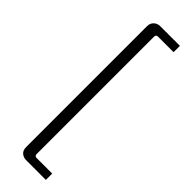

<svg xmlns="http://www.w3.org/2000/svg" viewBox="-311 -774 945 945"><g transform="rotate(45 161.5 -301.5)"><path d="M279 -768V-724H170Q157 -724 157 -709V106Q157 121 170 121H279V165H142Q123 165 109.5 153.5Q96 142 96 119V-722Q96 -743 109.5 -755.5Q123 -768 142 -768Z"/></g></svg>

Font: Exo 2 Light
Style: Regular
Weight: 300
Designer: Natanael Gama
Foundry: Natanael Gama
Version: Version 2.010